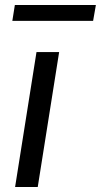

<svg xmlns="http://www.w3.org/2000/svg" viewBox="-20 -743 401 763"><path d="M130 0H40L125 -536H215ZM29 -660 39 -723H361L350 -660Z"/></svg>

Font: Georama Extended
Style: Italic
Weight: 400
Width: 7
Italic angle: -9°
Designer: Jean-Baptiste Levee
Foundry: Production Type
Version: Version 1.000